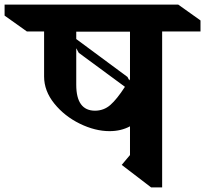

<svg xmlns="http://www.w3.org/2000/svg" viewBox="-106 -806 893 836"><path d="M767 -669H600V10H552L424 -88L460 -131V-256Q421 -235 371 -235Q308 -235 241.5 -267.5Q175 -300 130.5 -355Q86 -410 86 -473V-669H11L-86 -738V-786H670L767 -717ZM226 -668V-636L449 -471L457 -456L460 -462V-668ZM438 -428 237 -576 226 -596V-437Q226 -324 308 -324H307Q346 -324 374.5 -349Q403 -374 438 -428Z"/></svg>

Font: Inknut Antiqua SemiBold
Style: Regular
Weight: 600
Designer: Claus Eggers Sørensen
Foundry: Claus Eggers Sørensen
Version: Version 1.003; ttfautohint (v1.8.2) -l 8 -r 50 -G 200 -x 14 